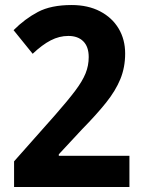

<svg xmlns="http://www.w3.org/2000/svg" viewBox="-20 -744 574 764"><path d="M495 0H36V-102L200 -287Q250 -344 279 -382.5Q308 -421 320.5 -452Q333 -483 333 -517Q333 -558 311.5 -579.5Q290 -601 252 -601Q216 -601 182 -583.5Q148 -566 110 -530L34 -624Q79 -669 131 -696.5Q183 -724 265 -724Q330 -724 378 -699Q426 -674 452 -630.5Q478 -587 478 -531Q478 -476 459 -429.5Q440 -383 402 -335.5Q364 -288 307 -230L214 -130V-124H495Z"/></svg>

Font: Noto Sans Armenian SemiCondensed
Style: Bold
Weight: 700
Width: 4
Designer: Monotype Design Team
Foundry: Monotype Imaging Inc.
Version: Version 2.008; ttfautohint (v1.8.4.7-5d5b)